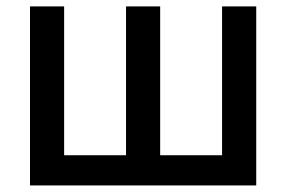

<svg xmlns="http://www.w3.org/2000/svg" viewBox="-20 -565 871 585"><path d="M760.7 0H71.4V-545.5H175.4V-92H364V-545.5H468V-92H656.6V-545.5H760.7Z"/></svg>

Font: Linik Sans Medium
Style: Regular
Weight: 500
Designer: Rasmus Andersson (font), Cristiano Sobral (main changes)
Foundry: rsms
Version: Version 3.018;June 1, 2022;FontCreator 14.0.0.2814 64-bit; t